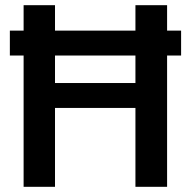

<svg xmlns="http://www.w3.org/2000/svg" viewBox="-20 -720 736 740"><path d="M678 -506H624V0H502V-304H192V0H71V-506H18V-602H71V-700H192V-602H502V-700H624V-602H678ZM502 -506H192V-400H502Z"/></svg>

Font: Be Vietnam SemiBold
Style: Regular
Weight: 600
Designer: Gabriel Lam
Foundry: TypeRant
Version: Version 4.000